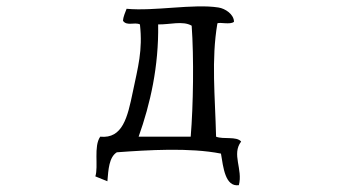

<svg xmlns="http://www.w3.org/2000/svg" viewBox="-20 -489 1040 590"><path d="M721 -54C707 -71 666 -60 644 -69C641 -194 629 -305 648 -417C655 -422 687 -412 699 -422C699 -445 672 -463 651 -466C575 -478 454 -454 369 -462C365 -450 359 -440 358 -425C370 -408 393 -422 410 -414C419 -334 404 -283 388 -206C372 -129 357 -62 288 -69C267 -39 283 22 273 53C285 58 298 63 310 68C313 32 315 -6 339 -21C434 -28 563 -36 659 -17C666 25 672 86 714 80C727 31 691 -15 721 -54ZM569 -410C576 -312 574 -165 566 -69H406C442 -170 468 -285 466 -414C500 -413 542 -426 569 -410Z"/></svg>

Font: Yuji Syuku Std R
Style: Regular
Weight: 400
Designer: Kataoka Yuji
Foundry: Kinuta Font Factory
Version: Version 3.000;hotconv 1.0.111;makeotfexe 2.5.65597